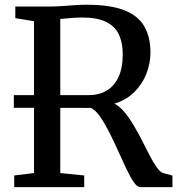

<svg xmlns="http://www.w3.org/2000/svg" viewBox="-20 -770 736 790"><path d="M38.5 0V-48L120 -58V-682.5L43 -695.5V-743H173Q207 -743 235.5 -745Q264 -747 288.5 -748.8Q313 -750.5 336 -750.5Q433.5 -750.5 491 -728Q548.5 -705.5 573.8 -661.5Q599 -617.5 599 -554Q599 -508.5 582 -465.8Q565 -423 532 -390.5Q499 -358 450.5 -343.5Q472.5 -332.5 492.5 -308.2Q512.5 -284 531 -252.8Q549.5 -221.5 566 -188.8Q582.5 -156 597.5 -127.2Q612.5 -98.5 626 -80Q639.5 -61.5 651.5 -58L689.5 -47.5V0H557Q544.5 0 530 -21.2Q515.5 -42.5 499.2 -77Q483 -111.5 465.2 -151Q447.5 -190.5 428.8 -227.2Q410 -264 391.2 -291Q372.5 -318 353.5 -326L37 -326.5V-378.5H344.5Q387 -378.5 418.5 -397Q450 -415.5 467.5 -453Q485 -490.5 485 -547Q485 -593 469.8 -626.8Q454.5 -660.5 418 -679.2Q381.5 -698 317 -698Q302.5 -698 287.2 -697Q272 -696 257 -694.5Q242 -693 228 -692V-58L326.5 -48V0Z"/></svg>

Font: Merriweather 24pt
Style: Regular
Weight: 400
Designer: Eben Sorkin
Foundry: Eben Sorkin
Version: Version 2.100